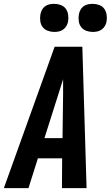

<svg xmlns="http://www.w3.org/2000/svg" viewBox="-41 -978 576 998"><path d="M-21 0 243 -735H387L409 0H281L282 -155H156L107 0ZM190 -260H284L287 -490Q287 -509 287 -528Q287 -547 287 -566Q281 -547 275 -528Q269 -509 263 -490ZM441 -812Q424 -812 407.5 -818Q391 -824 381 -837Q371 -850 368.5 -867.5Q366 -885 369 -903Q371 -915 377 -926.5Q383 -938 393.5 -945.5Q404 -953 416.5 -955.5Q429 -958 441 -958Q458 -958 474.5 -952Q491 -946 500.5 -933Q510 -920 513 -902.5Q516 -885 513 -867Q511 -855 504.5 -843.5Q498 -832 487.5 -824.5Q477 -817 465 -814.5Q453 -812 441 -812ZM241 -812Q224 -812 207.5 -818Q191 -824 181 -837Q171 -850 168.5 -867.5Q166 -885 169 -903Q171 -915 177 -926.5Q183 -938 193.5 -945.5Q204 -953 216.5 -955.5Q229 -958 241 -958Q258 -958 274.5 -952Q291 -946 300.5 -933Q310 -920 313 -902.5Q316 -885 313 -867Q311 -855 304.5 -843.5Q298 -832 287.5 -824.5Q277 -817 265 -814.5Q253 -812 241 -812Z"/></svg>

Font: Iosevka Extrabold
Style: Italic
Weight: 800
Italic angle: -9°
Monospace: yes
Designer: Belleve Invis
Foundry: Belleve Invis
Version: Version 32.5.0; ttfautohint (v1.8.4)